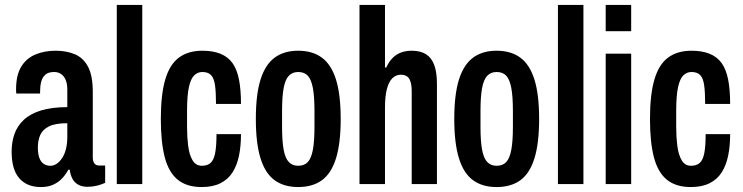

<svg xmlns="http://www.w3.org/2000/svg" viewBox="-20 -744 3001 776"><path d="M145 12Q117 12 95 3Q73 -6 57.5 -24Q42 -42 34.5 -69Q27 -96 27 -131Q27 -170 38.5 -202.5Q50 -235 76 -259.5Q102 -284 145.5 -297.5Q189 -311 252 -311V-382Q252 -404 246 -419.5Q240 -435 228 -444Q216 -453 199 -453Q175 -453 163 -442Q151 -431 146.5 -413.5Q142 -396 142 -374V-366H46Q45 -370 45 -374.5Q45 -379 45 -384Q45 -440 65.5 -474Q86 -508 122.5 -523.5Q159 -539 205 -539Q249 -539 283 -524.5Q317 -510 336 -474Q355 -438 355 -372V-108Q355 -92 361.5 -83.5Q368 -75 381 -75H405V-5Q390 2 371.5 6.5Q353 11 334 11Q311 11 295.5 2Q280 -7 272 -23Q264 -39 262 -58H256Q246 -39 231 -23Q216 -7 195 2.5Q174 12 145 12ZM184 -74Q197 -74 209 -82Q221 -90 231 -105Q241 -120 246.5 -141.5Q252 -163 252 -191V-246Q202 -246 176.5 -232.5Q151 -219 142 -197Q133 -175 133 -148Q133 -124 138.5 -107.5Q144 -91 155.5 -82.5Q167 -74 184 -74Z M452 0V-724H555V0Z M795 12Q735 12 698.5 -17.5Q662 -47 646 -108Q630 -169 630 -263Q630 -362 648 -423Q666 -484 703.5 -511.5Q741 -539 798 -539Q841 -539 871.5 -526.5Q902 -514 920 -488.5Q938 -463 946 -422Q954 -381 954 -324H853Q853 -371 849 -399.5Q845 -428 833 -440.5Q821 -453 798 -453Q779 -453 765 -439.5Q751 -426 743.5 -392Q736 -358 736 -295V-229Q736 -190 740.5 -154.5Q745 -119 758 -96.5Q771 -74 796 -74Q818 -74 831 -85.5Q844 -97 849.5 -125Q855 -153 855 -202H954Q954 -154 946 -115Q938 -76 920 -47.5Q902 -19 871 -3.5Q840 12 795 12Z M1185 12Q1128 12 1090 -15.5Q1052 -43 1033 -104Q1014 -165 1014 -263Q1014 -362 1033 -422.5Q1052 -483 1090 -511Q1128 -539 1185 -539Q1243 -539 1281 -511Q1319 -483 1338 -422.5Q1357 -362 1357 -263Q1357 -165 1338 -104Q1319 -43 1281 -15.5Q1243 12 1185 12ZM1185 -74Q1210 -74 1224 -89Q1238 -104 1244.5 -138.5Q1251 -173 1251 -231V-295Q1251 -354 1244.5 -388.5Q1238 -423 1224 -438Q1210 -453 1185 -453Q1162 -453 1147.5 -438Q1133 -423 1126.5 -388.5Q1120 -354 1120 -295V-231Q1120 -173 1126.5 -138.5Q1133 -104 1147.5 -89Q1162 -74 1185 -74Z M1433 0V-724H1536V-471H1541Q1552 -495 1567 -510Q1582 -525 1601.5 -532Q1621 -539 1644 -539Q1679 -539 1701.5 -525Q1724 -511 1735 -481.5Q1746 -452 1746 -404V0H1644V-375Q1644 -390 1642 -402Q1640 -414 1635.5 -423Q1631 -432 1622 -437Q1613 -442 1600 -442Q1580 -442 1565.5 -427.5Q1551 -413 1543.5 -383.5Q1536 -354 1536 -308V0Z M1987 12Q1930 12 1892 -15.5Q1854 -43 1835 -104Q1816 -165 1816 -263Q1816 -362 1835 -422.5Q1854 -483 1892 -511Q1930 -539 1987 -539Q2045 -539 2083 -511Q2121 -483 2140 -422.5Q2159 -362 2159 -263Q2159 -165 2140 -104Q2121 -43 2083 -15.5Q2045 12 1987 12ZM1987 -74Q2012 -74 2026 -89Q2040 -104 2046.5 -138.5Q2053 -173 2053 -231V-295Q2053 -354 2046.5 -388.5Q2040 -423 2026 -438Q2012 -453 1987 -453Q1964 -453 1949.5 -438Q1935 -423 1928.5 -388.5Q1922 -354 1922 -295V-231Q1922 -173 1928.5 -138.5Q1935 -104 1949.5 -89Q1964 -74 1987 -74Z M2235 0V-724H2338V0Z M2428 -618V-724H2531V-618ZM2428 0V-527H2531V0Z M2772 12Q2712 12 2675.5 -17.5Q2639 -47 2623 -108Q2607 -169 2607 -263Q2607 -362 2625 -423Q2643 -484 2680.5 -511.5Q2718 -539 2775 -539Q2818 -539 2848.5 -526.5Q2879 -514 2897 -488.5Q2915 -463 2923 -422Q2931 -381 2931 -324H2830Q2830 -371 2826 -399.5Q2822 -428 2810 -440.5Q2798 -453 2775 -453Q2756 -453 2742 -439.5Q2728 -426 2720.5 -392Q2713 -358 2713 -295V-229Q2713 -190 2717.5 -154.5Q2722 -119 2735 -96.5Q2748 -74 2773 -74Q2795 -74 2808 -85.5Q2821 -97 2826.5 -125Q2832 -153 2832 -202H2931Q2931 -154 2923 -115Q2915 -76 2897 -47.5Q2879 -19 2848 -3.5Q2817 12 2772 12Z"/></svg>

Font: Archivo SemiBold ExtraCondensed
Style: Regular
Weight: 600
Width: 2
Version: Version 2.001